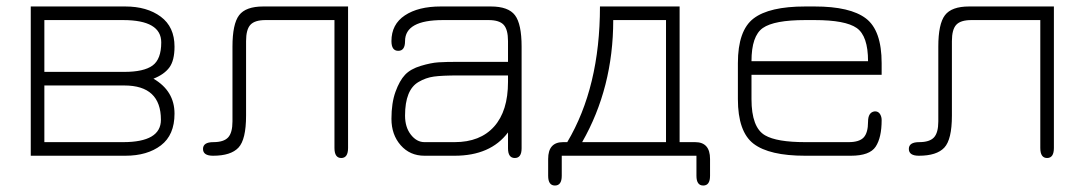

<svg xmlns="http://www.w3.org/2000/svg" viewBox="-20 -481 3349 593"><path d="M75 0V-461H367Q434 -461 476.5 -429.5Q519 -398 519 -337Q519 -294 503 -272.5Q487 -251 454 -238Q519 -200 519 -130Q519 -64 477 -32Q435 0 367 0ZM117 -419V-259H364Q424 -259 451 -278.5Q478 -298 478 -350Q478 -419 360 -419ZM117 -217V-42H360Q477 -42 477 -111Q477 -217 364 -217Z M1055 -461V-24Q1055 7 1034 7Q1013 7 1013 -24V-419H800Q767 -419 753.5 -404.5Q740 -390 740 -354V-124Q740 -50 716.5 -25Q693 0 638 0Q607 0 607 -21Q607 -42 639 -42Q671 -42 684.5 -56.5Q698 -71 698 -106V-337Q698 -407 718.5 -434Q739 -461 793 -461Z M1397 -290H1549V-354Q1549 -390 1535.5 -404.5Q1522 -419 1489 -419H1348Q1231 -419 1231 -354Q1231 -324 1210 -324Q1189 -324 1189 -354Q1189 -406 1230.5 -433.5Q1272 -461 1341 -461H1496Q1550 -461 1570.5 -434Q1591 -407 1591 -337V-23Q1591 7 1570 7Q1549 7 1549 -23V-72Q1495 0 1384 0H1291Q1246 0 1217.5 -32.5Q1189 -65 1189 -114Q1189 -163 1201.5 -197.5Q1214 -232 1231 -250Q1248 -268 1279.5 -277.5Q1311 -287 1334 -288.5Q1357 -290 1397 -290ZM1549 -248H1397Q1345 -248 1320 -244.5Q1295 -241 1273 -228Q1231 -204 1231 -124Q1231 -88 1249 -65Q1267 -42 1291 -42H1384Q1463 -42 1506 -90Q1549 -138 1549 -228Z M1715 0V62Q1715 92 1694 92Q1673 92 1673 62V10Q1673 -42 1719 -42H1732Q1833 -212 1833 -461H2079V-42H2127Q2173 -42 2173 10V62Q2173 92 2152 92Q2131 92 2131 62V0ZM2037 -42V-419H1874Q1874 -210 1778 -42Z M2703 -286V-250H2301V-175Q2301 -87 2343 -63Q2379 -42 2467 -42H2601Q2634 -42 2647.5 -56.5Q2661 -71 2661 -105Q2661 -134 2681 -137Q2697 -138 2702 -119Q2703 -115 2703 -110Q2703 -56 2684.5 -28Q2666 0 2608 0H2467Q2356 0 2307.5 -37Q2259 -74 2259 -175V-286Q2259 -387 2307.5 -424Q2356 -461 2467 -461H2496Q2606 -461 2654.5 -424Q2703 -387 2703 -286ZM2496 -419H2467Q2371 -419 2336 -394.5Q2301 -370 2301 -292H2661Q2661 -370 2626 -394.5Q2591 -419 2496 -419Z M3235 -461V-24Q3235 7 3214 7Q3193 7 3193 -24V-419H2980Q2947 -419 2933.5 -404.5Q2920 -390 2920 -354V-124Q2920 -50 2896.5 -25Q2873 0 2818 0Q2787 0 2787 -21Q2787 -42 2819 -42Q2851 -42 2864.5 -56.5Q2878 -71 2878 -106V-337Q2878 -407 2898.5 -434Q2919 -461 2973 -461Z"/></svg>

Font: Jura Light
Style: Regular
Weight: 300
Designer: Daniel Johnson, Alexei Vanyashin
Foundry: Daniel Johnson
Version: Version 5.103